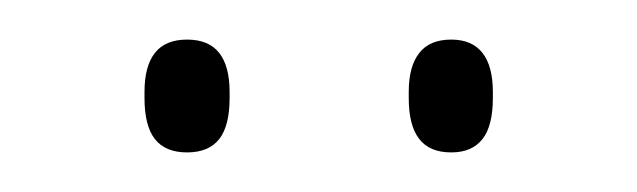

<svg xmlns="http://www.w3.org/2000/svg" viewBox="-20 -668 322 97"><path d="M74.5 -591Q63.5 -591 58.2 -597.8Q53 -604.5 53 -618.5V-621.5Q53 -634.5 58.2 -641.2Q63.5 -648 74.5 -648Q85.5 -648 90.8 -641.2Q96 -634.5 96 -621.5V-618.5Q96 -604.5 90.8 -597.8Q85.5 -591 74.5 -591ZM208 -591Q197 -591 191.8 -597.8Q186.5 -604.5 186.5 -618.5V-621.5Q186.5 -634.5 191.8 -641.2Q197 -648 208 -648Q218.5 -648 223.8 -641.2Q229 -634.5 229 -621.5V-618.5Q229 -604.5 223.8 -597.8Q218.5 -591 208 -591Z"/></svg>

Font: Anek Tamil Medium Thin
Style: Regular
Weight: 250
Version: Version 1.003